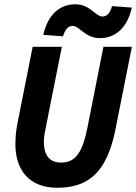

<svg xmlns="http://www.w3.org/2000/svg" viewBox="-20 -872 641 904"><path d="M249.2 12C393 12 482.4 -56.6 523.3 -261.3L601 -651.7H467L391.3 -269.3C365.9 -142.1 328.5 -106.5 267.2 -106.5C214 -106.5 186.5 -140.6 186.5 -204.4C186.5 -230.1 192.6 -257.1 198.2 -284.9L271.3 -651.7H133.8L63.9 -299.9C56.2 -263 52.5 -230.7 52.5 -193.2C52.5 -71.2 117.6 12 249.2 12ZM449.7 -692.4C519.1 -692.4 577.6 -735 600.8 -836.3L507.8 -843.2C497 -806.7 481.1 -794.3 462.3 -794.3C429.5 -794.3 404.6 -851.8 334.9 -851.8C265.5 -851.8 207 -809 183.7 -707.9L276.7 -701C287.5 -737.5 303.8 -750 322.3 -750C355 -750 380.2 -692.4 449.7 -692.4Z"/></svg>

Font: Source Code Variable
Style: Italic
Weight: 400
Italic angle: -11°
Monospace: yes
Designer: Paul D. Hunt, Teo Tuominen
Foundry: Adobe Systems Incorporated
Version: Version 1.005;PS 1.0;hotconv 16.6.54;makeotf.lib2.5.65590